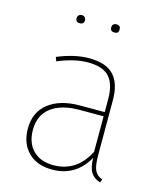

<svg xmlns="http://www.w3.org/2000/svg" viewBox="-109 -793 746 883"><g transform="rotate(15 264.0 -351.0)"><path d="M222 -11Q333 -11 388 -119V-288H274Q187 -288 138.5 -251Q90 -214 90 -144Q90 -82 125.5 -46.5Q161 -11 222 -11ZM410 -372V-110Q410 -59 420.5 -37Q431 -15 457 -6L451 10Q420 0 406 -22.5Q392 -45 391 -91Q334 10 222 10Q149 10 107.5 -32Q66 -74 66 -144Q66 -222 121 -265Q176 -308 270 -308H388V-370Q388 -440 357.5 -474.5Q327 -509 255 -509Q192 -509 112 -476L105 -495Q187 -529 255 -529Q336 -529 373 -489.5Q410 -450 410 -372ZM337 -673Q316 -673 316 -692Q316 -712 337 -712Q356 -712 356 -692Q356 -673 337 -673ZM151 -692Q151 -700 156.5 -706Q162 -712 171 -712Q180 -712 185.5 -706Q191 -700 191 -692Q191 -673 171 -673Q151 -673 151 -692Z"/></g></svg>

Font: FiraSans
Style: Regular
Weight: 150
Designer: Carrois Corporate & Edenspiekermann AG
Foundry: Carrois Corporate GbR & Edenspiekermann AG
Version: Version 3.106;PS 003.106;hotconv 1.0.70;makeotf.lib2.5.58329